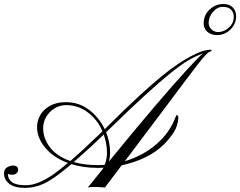

<svg xmlns="http://www.w3.org/2000/svg" viewBox="-20 -933 1196 956"><path d="M103.5 2.4Q51.8 2.4 25.9 -18.3Q0 -39.1 0 -68.8Q0 -90.8 15.4 -99.9Q30.8 -108.9 45.9 -108.9Q54.2 -108.9 62.3 -104Q70.3 -99.1 70.3 -86.9Q70.3 -77.6 62.3 -70.3Q54.2 -63 43 -63Q36.6 -63 30.5 -63.7Q24.4 -64.5 19.5 -67.9V-64.5Q19.5 -41 39.8 -25.9Q60.1 -10.7 107.4 -10.7Q140.1 -10.7 174.3 -24.9Q208.5 -39.1 245.6 -64.5Q263.7 -77.6 281.5 -91.8Q299.3 -106 318.4 -121.6Q247.6 -147.9 207.3 -195.1Q167 -242.2 164.6 -293.9Q163.1 -328.1 179.2 -357.7Q195.3 -387.2 228 -405.8Q260.7 -424.3 308.1 -424.3Q374 -424.3 424.3 -385.5Q474.6 -346.7 501.5 -289.6L514.6 -302.7Q605 -393.1 671.4 -454.1Q737.8 -515.1 785.6 -554Q833.5 -592.8 868.4 -615.7Q903.3 -638.7 930.2 -652.8Q966.3 -671.9 989.7 -678.7Q1013.2 -685.5 1025.4 -685.5Q1034.2 -685.5 1034.2 -681.2Q1034.2 -679.2 1024.4 -675.3Q1017.1 -672.9 1003.4 -658.7Q989.7 -644.5 963.4 -610.6Q937 -576.7 891.4 -515.9Q845.7 -455.1 775.1 -360.6Q704.6 -266.1 601.6 -130.4Q690.4 -156.7 757.3 -213.9Q824.2 -271 852.5 -346.2Q858.4 -360.8 860.4 -360.8Q861.8 -360.8 865 -356.7Q868.2 -352.5 868.2 -346.7Q865.2 -304.7 844.2 -272.7Q823.2 -240.7 793.9 -211.9Q754.9 -173.8 700.7 -148.2Q646.5 -122.6 585.9 -109.9L502.4 0.5Q487.3 -0.5 471.4 -1.5Q455.6 -2.4 445.8 -2.4Q437.5 -2.4 430.9 -1.5Q424.3 -0.5 417.5 0.5Q436 -22.9 454.1 -45.2Q472.2 -67.4 489.7 -88.9Q493.7 -94.7 495.1 -98.1Q487.3 -97.7 479.7 -97.4Q472.2 -97.2 464.4 -97.2Q428.7 -97.2 396.2 -102.1Q363.8 -106.9 335.4 -115.7Q300.8 -86.4 274.7 -66.9Q248.5 -47.4 229.5 -35.6Q198.2 -16.1 167 -6.8Q135.7 2.4 103.5 2.4ZM522.5 -128.9Q660.2 -297.9 754.2 -407.7Q848.1 -517.6 905.3 -579.8Q962.4 -642.1 989.3 -667Q973.6 -660.6 956.8 -653.3Q939.9 -646 916.5 -631.8Q877 -607.9 825 -565.7Q772.9 -523.4 702.9 -459.5Q632.8 -395.5 539.6 -304.7L508.3 -274.4Q518.1 -250 523.2 -224.1Q528.3 -198.2 528.3 -172.4Q528.3 -150.4 522.5 -128.9ZM330.1 -131.3Q363.8 -160.2 402.6 -196Q441.4 -231.9 490.2 -279.3Q465.3 -337.4 417.2 -373.5Q369.1 -409.7 309.1 -409.7Q277.8 -409.7 251.7 -393.6Q225.6 -377.4 210.2 -351.3Q194.8 -325.2 194.8 -294.9Q194.8 -244.1 228.5 -199.7Q262.2 -155.3 330.1 -131.3ZM467.3 -110.8Q484.9 -110.8 501.5 -112.3Q507.3 -127.4 510 -143.1Q512.7 -158.7 512.7 -169.4Q512.7 -217.8 496.6 -263.2Q452.1 -220.2 414.8 -186.3Q377.4 -152.3 347.2 -126Q400.4 -110.8 467.3 -110.8ZM1060.5 -758.3Q1030.8 -758.3 1012.5 -774.7Q994.1 -791 994.1 -816.4Q994.1 -857.9 1023.7 -885.5Q1053.2 -913.1 1092.3 -913.1Q1122.1 -913.1 1138.9 -896Q1155.8 -878.9 1155.8 -852.5Q1155.8 -814 1127.4 -786.1Q1099.1 -758.3 1060.5 -758.3ZM1065.4 -773.4Q1095.2 -773.4 1119.6 -795.7Q1144 -817.9 1144 -848.6Q1144 -870.1 1130.9 -884.5Q1117.7 -898.9 1088.9 -898.9Q1062 -898.9 1040.5 -873.8Q1019 -848.6 1019 -819.3Q1019 -799.3 1033.4 -786.4Q1047.9 -773.4 1065.4 -773.4Z"/></svg>

Font: Pinyon Script
Style: Regular
Weight: 400
Designer: Nicole Fally, Eben Sorkin
Foundry: Sorkin Type Co.
Version: Version 1.008; ttfautohint (v1.8.4.7-5d5b)